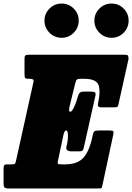

<svg xmlns="http://www.w3.org/2000/svg" viewBox="-55 -1057 742 1077"><path d="M300 -296 270 -155Q266.5 -138 273.2 -136.5Q280 -135 297 -135H310Q379 -135 413 -172.2Q447 -209.5 464.5 -296Q468.5 -315 474 -320Q479.5 -325 500 -325H560Q577 -325 580.2 -320.5Q583.5 -316 580 -300L520 -20Q516.5 -5 515.2 -2.5Q514 0 498 0H-10Q-25 0 -30 -6Q-35 -12 -35 -28V-109Q-35 -122 -32.2 -128.5Q-29.5 -135 -17 -135H8Q24 -135 27.8 -137.8Q31.5 -140.5 35 -156L132.5 -596Q135 -608.5 129.5 -611.8Q124 -615 110.5 -615H105.5Q90 -615 86.2 -619.5Q82.5 -624 82.5 -639V-727Q82.5 -744 88.8 -747Q95 -750 110.5 -750H645Q659.5 -750 662.8 -745Q666 -740 666 -726L610 -474Q607 -460.5 603.8 -457.8Q600.5 -455 586 -455H511Q490.5 -455 494.5 -475Q511 -551.5 496.2 -583.2Q481.5 -615 417.5 -615H396.5Q382 -615 376.8 -611Q371.5 -607 367.5 -591.5L335 -459Q331 -442 332.8 -436Q334.5 -430 339 -430H339.5Q348 -430 360.8 -457Q373.5 -484 383 -519Q389.5 -543 410.5 -543H456Q472 -543 477.8 -538.5Q483.5 -534 480 -519L415 -229Q412.5 -216.5 407.8 -212.2Q403 -208 389 -208H345Q329.5 -208 321.8 -215Q314 -222 317.5 -234Q326.5 -268 326.2 -296.5Q326 -325 316 -325H315.5Q306 -325 300 -296ZM570.5 -845Q531 -845 502.8 -873.2Q474.5 -901.5 474.5 -941Q474.5 -981 502.8 -1009Q531 -1037 570.5 -1037Q610.5 -1037 638.5 -1009Q666.5 -981 666.5 -941Q666.5 -901.5 638.5 -873.2Q610.5 -845 570.5 -845ZM290.5 -845Q251 -845 222.8 -873.2Q194.5 -901.5 194.5 -941Q194.5 -981 222.8 -1009Q251 -1037 290.5 -1037Q330.5 -1037 358.5 -1009Q386.5 -981 386.5 -941Q386.5 -901.5 358.5 -873.2Q330.5 -845 290.5 -845Z"/></svg>

Font: Besley* Condensed Fatface
Style: Italic
Weight: 900
Width: 3
Italic angle: -13°
Designer: Owen Earl
Foundry: indestructible type*
Version: Version 3.000; ttfautohint (v1.8.3)